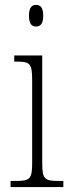

<svg xmlns="http://www.w3.org/2000/svg" viewBox="-20 -762 286 782"><path d="M127 -654C144 -654 156 -664 156 -698C156 -732 144 -742 127 -742C110 -742 98 -732 98 -698C98 -664 110 -654 127 -654ZM23 0H238V-25H221C162 -25 152 -31 152 -99V-536H38V-511H48C102 -511 111 -504 111 -435V-98C111 -31 101 -25 42 -25H23Z"/></svg>

Font: Noto Serif Georgian Condensed ExtraLight
Style: Regular
Weight: 200
Width: 3
Designer: Monotype Design Team, Akaki Razmadze
Foundry: Google LLC
Version: Version 2.003